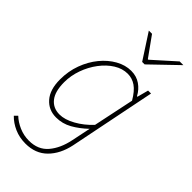

<svg xmlns="http://www.w3.org/2000/svg" viewBox="-291 -795 1100 1100"><g transform="rotate(45 259.0 -245.0)"><path d="M166 234Q117 234 76 216Q35 198 6 168L24 150Q50 175 88 191.5Q126 208 168 208Q242 208 284 158.5Q326 109 342 30L366 -86Q324 -46 279.5 -21Q235 4 184 4Q123 4 84.5 -40Q46 -84 46 -166Q46 -233 67.5 -291.5Q89 -350 125.5 -394.5Q162 -439 207.5 -464.5Q253 -490 300 -490Q343 -490 375 -468Q407 -446 426 -410H430L448 -478H472L366 48Q348 133 297.5 183.5Q247 234 166 234ZM186 -22Q228 -22 278.5 -50Q329 -78 372 -124L424 -372Q395 -422 364.5 -443Q334 -464 298 -464Q255 -464 215 -439Q175 -414 143 -371.5Q111 -329 92.5 -277Q74 -225 74 -172Q74 -97 104 -59.5Q134 -22 186 -22ZM308 -570 208 -724H234L320 -604H324L458 -724H488L328 -570Z"/></g></svg>

Font: Source Sans 3 VF
Style: Italic
Weight: 200
Italic angle: -11°
Designer: Paul D. Hunt
Foundry: Adobe Systems Incorporated
Version: Version 3.042;hotconv 1.0.118;makeotfexe 2.5.65603